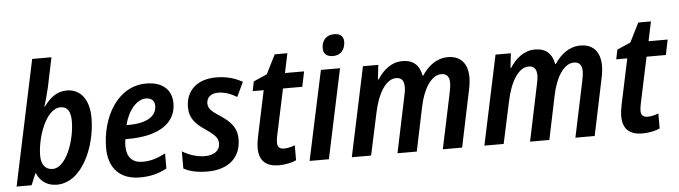

<svg xmlns="http://www.w3.org/2000/svg" viewBox="-48 -955 4103 1160"><g transform="rotate(-5 2004.0 -375.0)"><path d="M256 10C410 10 499 -202 499 -374C499 -495 440 -552 364 -552C302 -552 261 -516 224 -466H221C230 -491 244 -544 253 -583L290 -760H173L12 0H103L132 -70H135C155 -23 194 10 256 10ZM239 -87C194 -87 170 -120 170 -174C170 -279 227 -454 318 -454C358 -454 379 -425 379 -366C379 -247 320 -87 239 -87Z M759 10C824 10 873 -3 923 -30V-121C869 -94 832 -83 783 -83C721 -83 688 -120 688 -187C688 -201 689 -214 692 -228H708C902 -228 1000 -303 1000 -419C1000 -500 946 -552 846 -552C671 -552 571 -371 571 -184C571 -59 643 10 759 10ZM718 -312H706C728 -403 783 -462 836 -462C871 -462 889 -443 889 -413C889 -351 831 -312 718 -312Z M1170 10C1295 10 1373 -56 1373 -168C1373 -241 1334 -278 1273 -319C1218 -354 1204 -372 1204 -401C1204 -437 1233 -459 1273 -459C1314 -459 1354 -444 1387 -423L1429 -511C1385 -537 1331 -552 1270 -552C1154 -552 1085 -487 1085 -387C1085 -324 1116 -286 1179 -244C1238 -203 1253 -185 1253 -153C1253 -108 1215 -84 1162 -84C1114 -84 1063 -101 1025 -125V-21C1061 -1 1107 10 1170 10Z M1603 10C1641 10 1682 1 1708 -11V-102C1684 -93 1662 -88 1642 -88C1615 -88 1602 -101 1602 -127C1602 -138 1604 -153 1607 -168L1667 -450H1784L1803 -542H1687L1712 -660H1635L1577 -544L1495 -508L1483 -450H1550L1491 -172C1486 -146 1483 -124 1483 -105C1483 -24 1528 10 1603 10Z M1986 -619C2032 -619 2060 -652 2060 -700C2060 -735 2037 -750 2002 -750C1953 -750 1927 -715 1927 -671C1927 -635 1951 -619 1986 -619ZM1789 0H1906L2021 -542H1905Z M2045 0H2162L2216 -251C2240 -369 2290 -453 2353 -453C2386 -453 2401 -433 2401 -395C2401 -380 2398 -358 2392 -334L2322 0H2439L2495 -268C2517 -375 2567 -453 2627 -453C2660 -453 2676 -433 2676 -396C2676 -379 2672 -357 2667 -332L2597 0H2714L2784 -335C2791 -365 2795 -394 2795 -419C2795 -503 2753 -552 2675 -552C2607 -552 2555 -510 2518 -454H2514C2503 -517 2466 -552 2400 -552C2332 -552 2283 -509 2247 -454H2243L2253 -542H2160Z M2849 0H2966L3020 -251C3044 -369 3094 -453 3157 -453C3190 -453 3205 -433 3205 -395C3205 -380 3202 -358 3196 -334L3126 0H3243L3299 -268C3321 -375 3371 -453 3431 -453C3464 -453 3480 -433 3480 -396C3480 -379 3476 -357 3471 -332L3401 0H3518L3588 -335C3595 -365 3599 -394 3599 -419C3599 -503 3557 -552 3479 -552C3411 -552 3359 -510 3322 -454H3318C3307 -517 3270 -552 3204 -552C3136 -552 3087 -509 3051 -454H3047L3057 -542H2964Z M3808 10C3846 10 3887 1 3913 -11V-102C3889 -93 3867 -88 3847 -88C3820 -88 3807 -101 3807 -127C3807 -138 3809 -153 3812 -168L3872 -450H3989L4008 -542H3892L3917 -660H3840L3782 -544L3700 -508L3688 -450H3755L3696 -172C3691 -146 3688 -124 3688 -105C3688 -24 3733 10 3808 10Z"/></g></svg>

Font: Noto Sans SemiCondensed SemiBold
Style: Italic
Weight: 600
Width: 4
Italic angle: -12°
Designer: Monotype Design Team
Foundry: Monotype Imaging Inc.
Version: Version 2.013